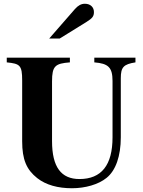

<svg xmlns="http://www.w3.org/2000/svg" viewBox="-20 -983 762 1022"><path d="M242 -778H298L440 -866C472 -886 480 -896 480 -919C480 -945 461 -963 432 -963C412 -963 396 -954 379 -935ZM701 -676H482V-651C556 -645 579 -625 579 -552V-252C579 -104 520 -30 403 -30C306 -30 257 -93 257 -232V-550C257 -632 274 -645 352 -651V-676H16V-651C86 -644 98 -636 98 -555V-231C98 -134 121 -80 178 -35C225 2 289 19 363 19C434 19 504 -1 547 -36C596 -75 623 -152 623 -252V-566C623 -625 637 -641 701 -651Z"/></svg>

Font: XITS
Style: Bold
Weight: 700
Designer: MicroPress Inc., with final additions and corrections provided by Coen Hoffman, Elsevier (retired)
Version: Version 1.107